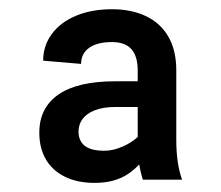

<svg xmlns="http://www.w3.org/2000/svg" viewBox="-20 -742 489 424"><path d="M284.1 -586.6Q284.1 -617.9 270.1 -633.5Q256 -649.1 227.3 -649.1Q195 -649.1 177 -636.5Q159.1 -623.9 159.1 -600.9L75.3 -608Q75.3 -640.6 94.1 -666.5Q112.9 -692.5 147.4 -707Q181.8 -721.6 227.3 -721.6Q270.2 -721.6 302.4 -706.3Q334.5 -691.1 351.9 -660.9Q369.3 -630.7 369.3 -586.6V-433.2Q369.3 -408 372.2 -386.7Q375 -365.4 382.1 -345.2H295.5Q284.1 -381.4 284.1 -420.5ZM305.4 -562.5V-505.7H234.4Q207 -505.7 188.7 -498.2Q170.5 -490.8 161.9 -478.7Q153.4 -466.6 153.4 -451.7Q153.4 -430.8 167.3 -419.9Q181.1 -409.1 210.2 -409.1Q229.4 -409.1 250 -418Q270.6 -426.8 284.4 -439.8Q298.3 -452.8 298.3 -464.5L306.8 -407.7Q294 -379.6 264.2 -358.8Q234.4 -338.1 188.9 -338.1Q150.6 -338.1 122.9 -351.9Q95.2 -365.8 81 -390.6Q66.8 -415.5 66.8 -448.9Q66.8 -503.9 109 -533.2Q151.3 -562.5 234.4 -562.5Z"/></svg>

Font: Riot Sans
Style: Regular
Weight: 400
Designer: Rasmus Andersson
Foundry: rsms
Version: Version 3.005